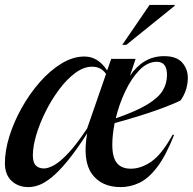

<svg xmlns="http://www.w3.org/2000/svg" viewBox="-21 -752 786 783"><path d="M689 -202Q655.5 -117 620.2 -70.8Q585 -24.5 548 -6.8Q511 11 471.5 11Q392.5 11 353.8 -42.8Q315 -96.5 334.5 -208Q289 -137.5 253.2 -94.2Q217.5 -51 189 -28.2Q160.5 -5.5 137.8 2.8Q115 11 95.5 11Q53 11 26 -14.5Q-1 -40 -1 -86.5Q-1 -137.5 17.2 -196.2Q35.5 -255 67.8 -312.5Q100 -370 141.5 -417.2Q183 -464.5 229.8 -493Q276.5 -521.5 323.5 -521.5Q379 -521.5 416 -464.5L432.5 -512H532L509 -443Q535.5 -482 570 -502.5Q604.5 -523 648.5 -523Q699 -523 722 -496.8Q745 -470.5 745 -434.5Q745 -411.5 738 -388Q731 -364.5 715.5 -342.5Q693.5 -331 650.8 -314.8Q608 -298.5 554.2 -281.5Q500.5 -264.5 446.5 -250Q437 -202 437 -161.5Q437 -109.5 456 -86.8Q475 -64 512.5 -64Q554 -64 596.2 -93Q638.5 -122 683 -202.5ZM618.5 -500Q580.5 -500 547.5 -466Q514.5 -432 489.5 -379Q464.5 -326 451 -269.5Q535 -298.5 580.2 -326.2Q625.5 -354 642.8 -383Q660 -412 660 -446.5Q660 -500 618.5 -500ZM113 -119Q113 -89 125.2 -77Q137.5 -65 158 -65Q176 -65 201 -79.2Q226 -93.5 259 -129Q292 -164.5 334.5 -228.5L411.5 -450.5Q399.5 -467 385.5 -473.5Q371.5 -480 355 -480Q320.5 -480 286 -454.5Q251.5 -429 220.5 -387.5Q189.5 -346 165.2 -297.5Q141 -249 127 -202Q113 -155 113 -119ZM477.5 -569 589 -732H692L691 -728L494 -569Z"/></svg>

Font: Newsreader 72pt Medium
Style: Italic
Weight: 500
Italic angle: -17°
Designer: Hugues Gentile
Foundry: Production Type
Version: Version 1.003; ttfautohint (v1.8.3)